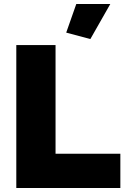

<svg xmlns="http://www.w3.org/2000/svg" viewBox="-20 -934 625 954"><path d="M528 -914H359L309 -772L429 -740ZM578 0V-170H256V-710H61V0Z"/></svg>

Font: Raleway Black
Style: Regular
Weight: 900
Designer: Matt McInerney, Pablo Impallari, Rodrigo Fuenzalida
Foundry: Matt McInerney, Pablo Impallari, Rodrigo Fuenzalida
Version: Version 3.000g; ttfautohint (v1.5) -l 8 -r 28 -G 28 -x 14 -D